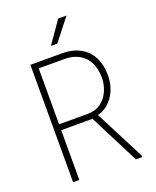

<svg xmlns="http://www.w3.org/2000/svg" viewBox="-163 -998 889 1093"><g transform="rotate(-20 281.0 -452.0)"><path d="M86.9 -710.9H280.8Q340.8 -710.9 386 -687Q431.2 -663.1 456.3 -616.9Q481.4 -570.8 481.4 -503.9Q481.4 -453.1 463.1 -411.6Q444.8 -370.1 413.1 -343Q381.3 -315.9 341.3 -308.6L325.7 -301.3H106.9L106 -336.9H296.4Q345.7 -336.9 378.4 -361.1Q411.1 -385.3 427.7 -423.6Q444.3 -461.9 444.3 -503.9Q444.3 -557.6 424.8 -595.9Q405.3 -634.3 368.7 -655Q332 -675.8 280.8 -675.8H124.5V0H86.9ZM467.3 0 307.1 -314.9 348.1 -315.4 506.8 -6.8V0ZM233.4 -772 325.7 -904.3H376L272 -772Z"/></g></svg>

Font: Roboto Condensed ExtraLight
Style: Regular
Weight: 250
Designer: Christian Robertson
Foundry: Google
Version: Version 3.008; 2023